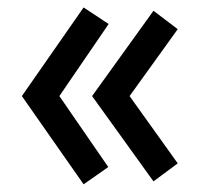

<svg xmlns="http://www.w3.org/2000/svg" viewBox="-20 -513 528 510"><path d="M38.1 -257.8 202.1 -493.2 268.6 -449.2 137.7 -257.8 267.6 -69.3 202.1 -23.4ZM224.6 -257.8 387.7 -484.4 452.1 -435.5 324.2 -257.8 452.1 -79.1 387.7 -31.2Z"/></svg>

Font: Gothic A1 Medium
Style: Regular
Weight: 500
Designer: HanYang I&C Co.,Ltd.
Foundry: HanYang I&C Co.,Ltd.
Version: Version 2.50